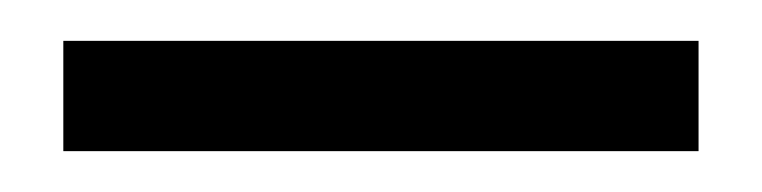

<svg xmlns="http://www.w3.org/2000/svg" viewBox="-20 -621 373 94"><path d="M322 -547H11V-601H322Z"/></svg>

Font: STIX
Style: Regular
Weight: 400
Designer: MicroPress Inc., with final additions and corrections provided by Coen Hoffman, Elsevier (retired)
Version: Version 1.1.1